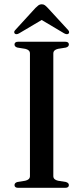

<svg xmlns="http://www.w3.org/2000/svg" viewBox="-20 -900 399 920"><path d="M235.5 -56.5Q235.5 -47.5 241.2 -42Q247 -36.5 258 -34L295.5 -28Q310 -24 310 -13Q310 -7 305.8 -3.5Q301.5 0 292 0H67Q58 0 53.8 -3.5Q49.5 -7 49.5 -13Q49.5 -24 63.5 -28L101 -34Q112 -36.5 117.8 -42Q123.5 -47.5 123.5 -56.5V-643.5Q123.5 -652.5 117.8 -658Q112 -663.5 101 -666L63.5 -672Q49.5 -676 49.5 -687Q49.5 -693 53.8 -696.5Q58 -700 67 -700H292Q301.5 -700 305.8 -696.5Q310 -693 310 -687Q310 -676 295.5 -672L258 -666Q247 -663.5 241.2 -658Q235.5 -652.5 235.5 -643.5ZM199.5 -816H160L287 -740.5Q300.5 -733 308 -738.5Q311 -741 311.2 -745.8Q311.5 -750.5 306.5 -756L209 -862Q201.5 -870 195.2 -874.8Q189 -879.5 180 -879.5Q171 -879.5 164.5 -874.8Q158 -870 150 -862L53 -756Q47.5 -750.5 48 -745.8Q48.5 -741 51.5 -738.5Q59 -733 72 -740.5Z"/></svg>

Font: Fraunces 60pt
Style: Regular
Weight: 400
Version: Version 1.000;[b76b70a41]